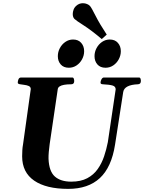

<svg xmlns="http://www.w3.org/2000/svg" viewBox="-20 -1185 915 1219"><path d="M413.1 14.2Q272.9 14.2 196.8 -38.3Q120.6 -90.8 120.6 -192.4Q120.6 -212.4 121.8 -231.9Q123 -251.5 126 -266.6L175.3 -619.1Q175.3 -633.3 162.8 -638.9Q150.4 -644.5 134 -646.2Q117.7 -647.9 105.2 -650.4Q92.8 -652.8 92.8 -660.2Q92.8 -670.9 97.4 -681.9Q102.1 -692.9 114.3 -692.9H439Q446.3 -692.9 448.7 -684.8Q451.2 -676.8 451.2 -670.4Q451.2 -649.9 432.1 -649.9Q405.3 -649.9 386.7 -646.5Q368.2 -643.1 358.2 -636.2Q348.1 -629.4 346.7 -618.7L295.4 -270.5Q292 -247.6 289.8 -221.2Q287.6 -194.8 288.1 -176.3Q291.5 -96.7 328.4 -64.2Q365.2 -31.7 432.1 -31.7Q493.2 -31.7 533.9 -53.5Q574.7 -75.2 600.3 -111.6Q626 -147.9 640.9 -192.4Q655.8 -236.8 664.6 -282.2L714.4 -617.7Q714.4 -636.2 694.6 -642.1Q674.8 -647.9 633.3 -649.9Q618.2 -650.4 618.2 -660.2Q618.2 -670.9 624.5 -681.9Q630.9 -692.9 639.6 -692.9H862.3Q869.6 -692.9 872.1 -685.3Q874.5 -677.7 874.5 -671.4Q874.5 -650.4 855.5 -649.9Q814 -648.4 790 -636.2Q766.1 -624 762.2 -600.6L710.4 -266.6Q688 -123 614 -54.4Q540 14.2 413.1 14.2ZM649.9 -754.9Q616.7 -754.9 598.4 -775.9Q580.1 -796.9 580.1 -828.1Q580.1 -855.5 593 -879.6Q606 -903.8 627.9 -918.9Q649.9 -934.1 676.8 -934.1Q710 -934.1 728.5 -912.8Q747.1 -891.6 747.1 -859.9Q747.1 -833 734.1 -808.8Q721.2 -784.7 699.2 -769.8Q677.2 -754.9 649.9 -754.9ZM417 -754.9Q383.8 -754.9 365.5 -775.9Q347.2 -796.9 347.2 -828.1Q347.2 -855.5 360.1 -879.6Q373 -903.8 395 -918.9Q417 -934.1 443.8 -934.1Q477.1 -934.1 495.6 -912.8Q514.2 -891.6 514.2 -859.9Q514.2 -833 501.2 -808.8Q488.3 -784.7 466.3 -769.8Q444.3 -754.9 417 -754.9ZM626 -937Q559.6 -993.2 511.2 -1023.9Q462.9 -1054.7 452.6 -1064.9Q441.9 -1075.7 441.9 -1096.2Q441.9 -1108.9 447 -1123.3Q452.1 -1137.7 464.4 -1148.4Q482.4 -1164.6 506.3 -1164.6Q520.5 -1164.6 532.7 -1159.4Q544.9 -1154.3 551.3 -1147Q561 -1136.2 586.4 -1085.4Q611.8 -1034.7 657.7 -965.3Z"/></svg>

Font: Gelasio
Style: Italic
Weight: 400
Italic angle: -8.5°
Designer: Eben Sorkin
Foundry: Eben Sorkin
Version: Version 1.008